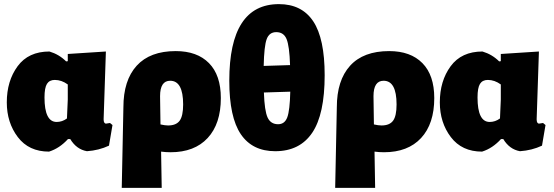

<svg xmlns="http://www.w3.org/2000/svg" viewBox="-20 -727 2688 932"><path d="M218 9Q120 9 66.5 -61.5Q13 -132 13 -230Q13 -334 65.5 -405.5Q118 -477 220 -477Q267 -463 301 -429L309 -430V-465L494 -477L483 -148Q483 -127 495 -127Q496 -127 514 -130L526 -120L509 -20Q460 3 402 7Q351 -2 321 -52H310Q269 -7 218 9ZM196 -254Q196 -135 255 -135Q282 -135 305 -152L309 -244V-317Q279 -339 246 -339Q220 -339 208 -320Q196 -301 196 -254Z M571 185 579 -206Q579 -337 643.5 -408Q708 -479 833 -479Q937 -479 994.5 -420.5Q1052 -362 1052 -251Q1052 -126 988 -57Q924 12 808 12Q784 12 762 9L765 185ZM757 -260 759 -123Q781 -118 796 -118Q835 -118 852 -141Q869 -164 869 -220Q869 -335 806 -335Q757 -335 757 -260Z M1316 7Q1205 7 1149 -75.5Q1093 -158 1093 -335Q1093 -707 1334 -707Q1445 -707 1500.5 -623.5Q1556 -540 1556 -362Q1556 -172 1495.5 -82.5Q1435 7 1316 7ZM1321 -571Q1287 -571 1274.5 -537Q1262 -503 1260 -407L1388 -411Q1385 -504 1371 -537.5Q1357 -571 1321 -571ZM1330 -124Q1362 -124 1374.5 -157.5Q1387 -191 1389 -282L1261 -278Q1264 -189 1279 -156.5Q1294 -124 1330 -124Z M1607 185 1615 -206Q1615 -337 1679.5 -408Q1744 -479 1869 -479Q1973 -479 2030.5 -420.5Q2088 -362 2088 -251Q2088 -126 2024 -57Q1960 12 1844 12Q1820 12 1798 9L1801 185ZM1793 -260 1795 -123Q1817 -118 1832 -118Q1871 -118 1888 -141Q1905 -164 1905 -220Q1905 -335 1842 -335Q1793 -335 1793 -260Z M2320 9Q2222 9 2168.5 -61.5Q2115 -132 2115 -230Q2115 -334 2167.5 -405.5Q2220 -477 2322 -477Q2369 -463 2403 -429L2411 -430V-465L2596 -477L2585 -148Q2585 -127 2597 -127Q2598 -127 2616 -130L2628 -120L2611 -20Q2562 3 2504 7Q2453 -2 2423 -52H2412Q2371 -7 2320 9ZM2298 -254Q2298 -135 2357 -135Q2384 -135 2407 -152L2411 -244V-317Q2381 -339 2348 -339Q2322 -339 2310 -320Q2298 -301 2298 -254Z"/></svg>

Font: Alegreya Sans Black
Style: Regular
Weight: 900
Designer: Juan Pablo del Peral
Foundry: Huerta Tipografica
Version: Version 2.007